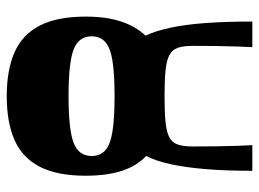

<svg xmlns="http://www.w3.org/2000/svg" viewBox="-122 -658 787 584"><g transform="rotate(90 272.0 -365.5)"><path d="M272 8Q192 8 138 -16Q84 -40 57 -93Q30 -146 30 -232Q30 -295 45 -340Q60 -385 88 -414Q73 -446 63.5 -491Q54 -536 49.5 -597.5Q45 -659 45 -739H123Q122 -725 121 -696Q120 -667 119.5 -631Q119 -595 119 -558Q119 -529 125 -512Q131 -495 147.5 -486.5Q164 -478 194 -475Q224 -472 272 -472Q321 -472 351 -475Q381 -478 397 -486.5Q413 -495 419 -512Q425 -529 425 -558Q425 -595 424.5 -631Q424 -667 423 -696Q422 -725 421 -739H499Q499 -659 494 -598.5Q489 -538 479.5 -493Q470 -448 454 -416Q484 -388 499 -342.5Q514 -297 514 -232Q514 -146 487 -93Q460 -40 406 -16Q352 8 272 8ZM90 -250Q90 -211 130 -195.5Q170 -180 272 -180Q374 -180 414 -195.5Q454 -211 454 -250Q454 -276 437 -291.5Q420 -307 380 -313.5Q340 -320 272 -320Q204 -320 164 -313.5Q124 -307 107 -291.5Q90 -276 90 -250Z"/></g></svg>

Font: Ojuju ExtraBold
Style: Regular
Weight: 800
Designer: Chisaokwu Joboson, Mirko Velimirovic
Foundry: Udi Foundry
Version: Version 1.000